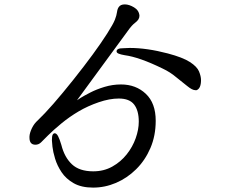

<svg xmlns="http://www.w3.org/2000/svg" viewBox="-20 -802 1040 873"><path d="M520 -770Q528 -782 547.5 -782Q567 -782 589.5 -768.5Q612 -755 614 -731V-730Q614 -713 595 -699Q579 -687 563 -664Q336 -354 330 -346Q334 -349 347.5 -357.5Q361 -366 390 -381Q419 -396 455.5 -407Q492 -418 530 -418Q598 -418 643 -375.5Q688 -333 688 -253Q688 -185 664 -129Q640 -73 599 -32.5Q558 8 507.5 29.5Q457 51 403.5 51Q350 51 315 31Q280 11 260 -19Q240 -49 230.5 -80.5Q221 -112 218.5 -135Q216 -158 216 -164Q216 -183 219.5 -189.5Q223 -196 229 -196Q237 -196 244 -183Q251 -170 259 -143Q273 -87 307 -55Q341 -23 404 -23Q452 -23 490.5 -44.5Q529 -66 556 -100Q583 -134 597 -173.5Q611 -213 611 -249Q611 -299 590 -326.5Q569 -354 520 -354Q478 -354 428.5 -337Q379 -320 337.5 -295.5Q296 -271 259.5 -241Q223 -211 198 -186L167 -155Q156 -144 141 -144Q114 -144 114 -176V-182Q115 -198 125 -219Q135 -240 152 -255Q212 -312 314 -440Q412 -563 467 -649Q495 -693 502.5 -712.5Q510 -732 512 -747Q514 -762 520 -770ZM546 -583 570 -584Q648 -584 743 -559Q811 -541 843.5 -520Q876 -499 885 -477Q894 -455 894 -438Q894 -400 874 -392H873H868Q854 -392 831 -411L781 -451Q754 -474 720 -490Q614 -542 547 -551Q529 -554 519.5 -558Q510 -562 510 -568.5Q510 -575 517 -579Q524 -583 546 -583Z"/></svg>

Font: Moon Stars Kai
Style: Bold
Weight: 700
Designer: GuiWonder
Version: Version 1.101